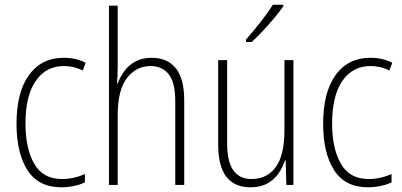

<svg xmlns="http://www.w3.org/2000/svg" viewBox="-20 -784 1706 814"><path d="M240 10Q143 10 96.5 -62.5Q50 -135 50 -259Q50 -393 103 -466Q156 -539 250 -539Q302 -539 343 -518L331 -485Q294 -504 251 -504Q175 -504 131.5 -441Q88 -378 88 -260Q88 -155 125 -90Q162 -25 243 -25Q292 -25 340 -46V-11Q320 -1 293.5 4.5Q267 10 240 10Z M479 -503Q479 -462 476 -430H479Q489 -458 507 -482.5Q525 -507 553.5 -523Q582 -539 623 -539Q690 -539 725.5 -494.5Q761 -450 761 -360V0H723V-354Q723 -435 695 -469.5Q667 -504 619 -504Q558 -504 518.5 -453.5Q479 -403 479 -295V0H442V-760H479Z M1224 -529V0H1194L1191 -104H1188Q1179 -75 1161 -49Q1143 -23 1114 -6.5Q1085 10 1042 10Q905 10 905 -170V-529H943V-178Q943 -98 969.5 -61.5Q996 -25 1046 -25Q1112 -25 1149 -75.5Q1186 -126 1186 -233V-529ZM1181 -757Q1165 -734 1141.5 -706Q1118 -678 1093 -651.5Q1068 -625 1047 -606H1023V-616Q1055 -653 1084.5 -690.5Q1114 -728 1137 -764H1181Z M1540 10Q1443 10 1396.5 -62.5Q1350 -135 1350 -259Q1350 -393 1403 -466Q1456 -539 1550 -539Q1602 -539 1643 -518L1631 -485Q1594 -504 1551 -504Q1475 -504 1431.5 -441Q1388 -378 1388 -260Q1388 -155 1425 -90Q1462 -25 1543 -25Q1592 -25 1640 -46V-11Q1620 -1 1593.5 4.5Q1567 10 1540 10Z"/></svg>

Font: Noto Sans Khmer Condensed ExtraLight
Style: Regular
Weight: 200
Width: 3
Designer: Danh Hong and the Monotype Design Team
Foundry: Monotype Imaging Inc.
Version: Version 2.004; ttfautohint (v1.8.4.7-5d5b)